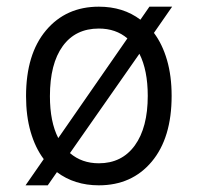

<svg xmlns="http://www.w3.org/2000/svg" viewBox="-20 -543 592 575"><path d="M56.5 12 111 -66.5Q85.5 -100.5 71.8 -148Q58 -195.5 58 -255Q58 -381 117.8 -452Q177.5 -523 276 -523Q349 -523 400.5 -484L427.5 -523H495.5L441 -444.5Q466.5 -410.5 480.2 -363Q494 -315.5 494 -256Q494 -130 434.5 -59Q375 12 276 12Q203 12 150.5 -27.5L123 12ZM154.5 -129.5 361.5 -428Q327 -457.5 276 -457.5Q206 -457.5 167.8 -404.8Q129.5 -352 129.5 -255Q129.5 -178 154.5 -129.5ZM276 -54Q345 -54 383.8 -107.5Q422.5 -161 422.5 -256Q422.5 -332.5 397.5 -382L189.5 -84.5Q225 -54 276 -54Z"/></svg>

Font: Overpass Light
Style: Regular
Weight: 300
Designer: Delve Withrington, Dave Bailey, Thomas Jockin
Foundry: Delve Fonts LLC
Version: Version 4.000; ttfautohint (v1.8.3)